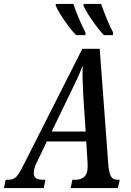

<svg xmlns="http://www.w3.org/2000/svg" viewBox="-62 -964 669 984"><path d="M-42 0 -33 -43H-16Q7 -43 21.5 -58Q36 -73 60 -121L360 -714H449L493 -122Q496 -82 505.5 -62.5Q515 -43 539 -43H552L542 0H300L309 -43H328Q354 -43 370.5 -58.5Q387 -74 387 -107Q387 -111 387 -117Q387 -123 387 -127L380 -239H178L128 -135Q118 -116 114.5 -101.5Q111 -87 111 -77Q111 -43 154 -43H171L162 0ZM295 -480 203 -290H377L365 -471Q363 -515 361.5 -553.5Q360 -592 362 -628Q348 -592 333 -559.5Q318 -527 295 -480ZM470 -784Q453 -802 431.5 -830.5Q410 -859 391.5 -888Q373 -917 366 -934V-944H456Q468 -910 485 -868Q502 -826 518 -797L517 -784ZM328 -784Q310 -802 288.5 -830.5Q267 -859 249 -888Q231 -917 224 -934V-944H314Q325 -910 343 -868Q361 -826 376 -797V-784Z"/></svg>

Font: Noto Serif ExtraCondensed Medium
Style: Italic
Weight: 500
Width: 2
Italic angle: -12°
Designer: Monotype Design Team
Foundry: Monotype Imaging Inc.
Version: Version 2.013; ttfautohint (v1.8.4.7-5d5b)